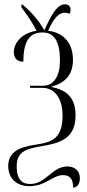

<svg xmlns="http://www.w3.org/2000/svg" viewBox="-20 -684 401 887"><path d="M318 183C337 182 349 165 349 140C349 105 326 85 291 85C221 85 192 166 120 166C84 166 57 148 57 84C57 11 111 2 174 -9C257 -23 329 -43 329 -151C329 -230 291 -268 218 -282V-284C286 -302 317 -343 317 -408C317 -482 277 -533 202 -542C231 -604 252 -625 279 -625C289 -625 294 -623 301 -620C303 -624 306 -631 306 -639C306 -655 296 -664 280 -664C243 -664 216 -613 185 -544C158 -592 120 -633 84 -663H79V-650C102 -619 125 -588 149 -542C77 -531 44 -482 44 -444C44 -413 61 -399 88 -399C88 -497 118 -534 177 -534C234 -534 257 -487 257 -404C257 -335 230 -288 179 -288H119V-278H177C233 -278 269 -228 269 -151C269 -46 222 -28 153 -17C108 -9 18 -1 18 82C18 144 60 176 116 176C192 176 222 125 272 125C304 125 318 145 318 183Z"/></svg>

Font: Noto Serif Display ExtraCondensed Light
Style: Regular
Weight: 300
Width: 2
Designer: Monotype Design Team
Foundry: Monotype Imaging Inc.
Version: Version 2.009